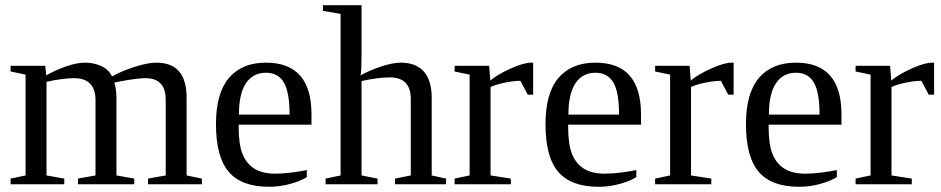

<svg xmlns="http://www.w3.org/2000/svg" viewBox="-20 -714 3648 744"><path d="M159.2 -421.9Q195.8 -442.9 236.8 -457Q277.8 -471.2 309.1 -471.2Q342.8 -471.2 371.3 -458.5Q399.9 -445.8 414.1 -418Q451.7 -439 502.2 -455.1Q552.7 -471.2 585.9 -471.2Q703.1 -471.2 703.1 -335.9V-34.2L762.2 -22V0H553.7V-22L622.1 -34.2V-327.1Q622.1 -411.1 543.9 -411.1Q531.2 -411.1 514.4 -409.2Q497.6 -407.2 480.7 -404.8Q463.9 -402.3 448.5 -399.2Q433.1 -396 422.9 -394Q431.2 -367.7 431.2 -335.9V-34.2L500 -22V0H282.2V-22L350.1 -34.2V-327.1Q350.1 -367.7 329.3 -389.4Q308.6 -411.1 267.1 -411.1Q224.1 -411.1 160.2 -397V-34.2L229 -22V0H21V-22L79.1 -34.2V-424.8L21 -437V-459H155.3Z M904.8 -231V-222.2Q904.8 -154.8 919.7 -117.4Q934.6 -80.1 965.6 -60.5Q996.6 -41 1046.9 -41Q1073.2 -41 1109.4 -45.4Q1145.5 -49.8 1168.9 -55.2V-27.8Q1145.5 -12.7 1105.2 -1.5Q1064.9 9.8 1022.9 9.8Q916 9.8 866.5 -47.9Q816.9 -105.5 816.9 -232.9Q816.9 -353 867.2 -412.1Q917.5 -471.2 1010.7 -471.2Q1187 -471.2 1187 -271V-231ZM1010.7 -432.1Q960 -432.1 932.9 -391.1Q905.8 -350.1 905.8 -270H1102.1Q1102.1 -357.4 1079.6 -394.8Q1057.1 -432.1 1010.7 -432.1Z M1380.9 -495.1Q1380.9 -444.3 1377.4 -421.9Q1412.6 -441.9 1457.3 -456.5Q1502 -471.2 1532.7 -471.2Q1592.3 -471.2 1622.6 -436.5Q1652.8 -401.9 1652.8 -335.9V-34.2L1708.5 -22V0H1510.7V-22L1571.8 -34.2V-330.1Q1571.8 -414.1 1490.7 -414.1Q1444.8 -414.1 1380.9 -399.9V-34.2L1442.9 -22V0H1241.7V-22L1299.8 -34.2V-660.2L1231.4 -671.9V-693.8H1380.9Z M2045.9 -471.2V-347.2H2024.9L1996.6 -400.9Q1972.2 -400.9 1938.7 -394.3Q1905.3 -387.7 1880.9 -377V-34.2L1959.5 -22V0H1741.7V-22L1799.8 -34.2V-424.8L1741.7 -437V-459H1875.5L1879.9 -401.9Q1909.2 -426.3 1959.2 -448.7Q2009.3 -471.2 2038.6 -471.2Z M2181.6 -231V-222.2Q2181.6 -154.8 2196.5 -117.4Q2211.4 -80.1 2242.4 -60.5Q2273.4 -41 2323.7 -41Q2350.1 -41 2386.2 -45.4Q2422.4 -49.8 2445.8 -55.2V-27.8Q2422.4 -12.7 2382.1 -1.5Q2341.8 9.8 2299.8 9.8Q2192.9 9.8 2143.3 -47.9Q2093.8 -105.5 2093.8 -232.9Q2093.8 -353 2144 -412.1Q2194.3 -471.2 2287.6 -471.2Q2463.9 -471.2 2463.9 -271V-231ZM2287.6 -432.1Q2236.8 -432.1 2209.7 -391.1Q2182.6 -350.1 2182.6 -270H2378.9Q2378.9 -357.4 2356.4 -394.8Q2334 -432.1 2287.6 -432.1Z M2822.8 -471.2V-347.2H2801.8L2773.4 -400.9Q2749 -400.9 2715.6 -394.3Q2682.1 -387.7 2657.7 -377V-34.2L2736.3 -22V0H2518.6V-22L2576.7 -34.2V-424.8L2518.6 -437V-459H2652.3L2656.7 -401.9Q2686 -426.3 2736.1 -448.7Q2786.1 -471.2 2815.4 -471.2Z M2958.5 -231V-222.2Q2958.5 -154.8 2973.4 -117.4Q2988.3 -80.1 3019.3 -60.5Q3050.3 -41 3100.6 -41Q3127 -41 3163.1 -45.4Q3199.2 -49.8 3222.7 -55.2V-27.8Q3199.2 -12.7 3158.9 -1.5Q3118.7 9.8 3076.7 9.8Q2969.7 9.8 2920.2 -47.9Q2870.6 -105.5 2870.6 -232.9Q2870.6 -353 2920.9 -412.1Q2971.2 -471.2 3064.5 -471.2Q3240.7 -471.2 3240.7 -271V-231ZM3064.5 -432.1Q3013.7 -432.1 2986.6 -391.1Q2959.5 -350.1 2959.5 -270H3155.8Q3155.8 -357.4 3133.3 -394.8Q3110.8 -432.1 3064.5 -432.1Z M3599.6 -471.2V-347.2H3578.6L3550.3 -400.9Q3525.9 -400.9 3492.4 -394.3Q3459 -387.7 3434.6 -377V-34.2L3513.2 -22V0H3295.4V-22L3353.5 -34.2V-424.8L3295.4 -437V-459H3429.2L3433.6 -401.9Q3462.9 -426.3 3512.9 -448.7Q3563 -471.2 3592.3 -471.2Z"/></svg>

Font: Times New Roman
Style: Regular
Weight: 400
Designer: Steve Matteson
Foundry: Ascender Corporation
Version: Version 2.00.3